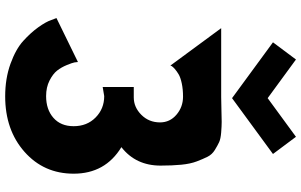

<svg xmlns="http://www.w3.org/2000/svg" viewBox="-236 -940 1191 760"><g transform="rotate(90 360.0 -560.5)"><path d="M240 -639 92 -840H365Q383 -840 415 -841Q447 -842 463 -842Q479 -842 504.5 -840Q530 -838 543 -832Q556 -826 574 -815Q592 -804 601 -786Q610 -768 619.5 -743Q629 -718 632.5 -682Q636 -646 636 -600Q636 -502 563 -445Q668 -381 668 -256Q668 -138 581.5 -61.5Q495 15 362 15Q291 15 233 -6Q175 -27 142.5 -56.5Q110 -86 88.5 -116Q67 -146 60 -167L52 -188L226 -273Q226 -268 227.5 -259.5Q229 -251 238 -229Q247 -207 260 -190.5Q273 -174 299.5 -160.5Q326 -147 361 -147Q414 -147 447 -176Q480 -205 480 -256Q480 -309 445.5 -343Q411 -377 361 -377L325 -371V-494H366Q405 -494 435 -524Q465 -554 465 -598Q465 -637 434.5 -663Q404 -689 363 -689Q334 -689 310.5 -684Q287 -679 274.5 -671.5Q262 -664 253.5 -656.5Q245 -649 242 -644ZM590 -1045 369 -883 148 -1045 216 -1136 369 -1024 522 -1136Z"/></g></svg>

Font: Hussar
Style: BoldWeb
Weight: 700
Foundry: Cannot Into Space Fonts
Version: Version 2.00